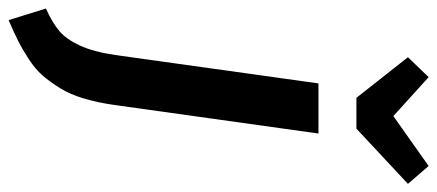

<svg xmlns="http://www.w3.org/2000/svg" viewBox="-400 -520 1051 462"><g transform="rotate(90 126.0 -288.5)"><path d="M293.9 -793.9 336.9 -744.1 204.1 -620.1H129.9L32.2 -744.1L80.1 -793.9L173.8 -709ZM-57.1 216.8 -85 127Q-50.3 111.3 -30.8 94.7Q-11.2 78.1 3.9 45.7Q19 13.2 26.9 -40L95.2 -528.8H215.8L147 -37.1Q141.1 3.9 131.3 36.4Q121.6 68.8 106.4 93.3Q91.3 117.7 75.9 135.3Q60.5 152.8 36.9 168.2Q13.2 183.6 -6.6 193.6Q-26.4 203.6 -57.1 216.8Z"/></g></svg>

Font: Fira Sans Compressed Medium
Style: Italic
Weight: 500
Width: 3
Italic angle: -8°
Designer: Carrois Corporate & Edenspiekermann AG
Foundry: Carrois Corporate GbR & Edenspiekermann AG
Version: Version 4.203;PS 004.203;hotconv 1.0.88;makeotf.lib2.5.64775